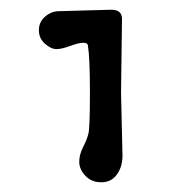

<svg xmlns="http://www.w3.org/2000/svg" viewBox="-20 -662 352 395"><path d="M229 -471 232 -342Q232 -319 220.5 -303Q209 -287 188.5 -287Q168 -287 155.5 -300.5Q143 -314 143 -329Q143 -344 151 -359.5Q159 -375 162 -387.5Q165 -400 165 -471.5Q165 -543 161 -567Q161 -574 151.5 -574Q142 -574 124.5 -567.5Q107 -561 96 -561Q85 -561 72.5 -572Q60 -583 60 -600Q60 -617 73 -628Q86 -639 101 -639L209 -642Q231 -642 231 -623Z"/></svg>

Font: Macondo Swash Caps
Style: Regular
Weight: 400
Designer: John Vargas Beltran
Foundry: John Vargas Beltran
Version: Version 2.001